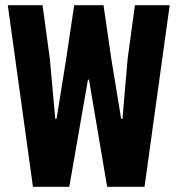

<svg xmlns="http://www.w3.org/2000/svg" viewBox="-20 -720 684 740"><path d="M393 0 323 -413H319L247 0H107L10 -700H144L172 -494L193 -262H198L235 -493L266 -700H379L409 -493L447 -262H452L472 -494L500 -700H634L537 0Z"/></svg>

Font: Jockey One
Style: Regular
Weight: 400
Designer: TypeTogether
Foundry: TypeTogether
Version: Version 1.002